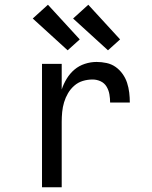

<svg xmlns="http://www.w3.org/2000/svg" viewBox="-20 -789 640 809"><path d="M157 0V-520H240V-412Q248 -436 261.5 -458Q275 -480 294 -496Q313 -512 337.5 -520Q362 -528 387 -528Q408 -528 429 -523.5Q450 -519 467 -507Q484 -495 496.5 -477.5Q509 -460 515.5 -440Q522 -420 524.5 -399Q527 -378 527 -357H444Q444 -374 441 -391.5Q438 -409 429 -424Q420 -439 404 -446.5Q388 -454 370 -454Q349 -454 329 -448Q309 -442 293 -428Q277 -414 266.5 -396Q256 -378 250 -358Q244 -338 242 -317Q240 -296 240 -276V0ZM435 -577 288 -711 352 -769 486 -623ZM265 -577 118 -711 182 -769 316 -623Z"/></svg>

Font: Bmono
Style: Regular
Weight: 400
Monospace: yes
Designer: Belleve Invis
Foundry: Belleve Invis
Version: Version 11.2.2; ttfautohint (v1.8.2)